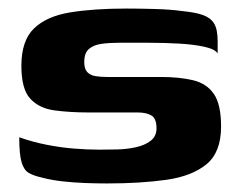

<svg xmlns="http://www.w3.org/2000/svg" viewBox="-20 -425 557 449"><path d="M230 4Q206 4 179 3Q152 2 125.5 -1Q99 -4 77 -10Q59 -14 47.5 -20.5Q36 -27 30.5 -45.5Q25 -64 25 -104Q56 -93 89 -86.5Q122 -80 153.5 -77.5Q185 -75 212 -75Q231 -75 253.5 -75.5Q276 -76 297 -80.5Q318 -85 332 -95.5Q346 -106 346 -125Q346 -148 334 -155Q322 -162 302 -162H188Q142 -162 106.5 -167Q71 -172 50.5 -194.5Q30 -217 30 -271Q30 -330 59.5 -358.5Q89 -387 144 -396Q199 -405 276 -405Q304 -405 341.5 -404Q379 -403 407 -399Q438 -396 455.5 -389.5Q473 -383 481 -369.5Q489 -356 489 -328V-300Q483 -310 458.5 -315.5Q434 -321 399.5 -323Q365 -325 327.5 -325Q290 -325 258 -325Q236 -325 217.5 -322.5Q199 -320 188 -310.5Q177 -301 177 -280Q177 -264 184 -256.5Q191 -249 203 -247Q215 -245 230 -245H357Q399 -245 431 -237.5Q463 -230 480 -205.5Q497 -181 497 -129Q497 -69 463 -41Q429 -13 369 -4.5Q309 4 230 4Z"/></svg>

Font: Genos Thin
Style: Bold
Weight: 700
Version: Version 1.010